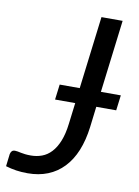

<svg xmlns="http://www.w3.org/2000/svg" viewBox="-101 -772 603 835"><g transform="rotate(10 201.0 -354.0)"><path d="M239 -396 278.5 -716.5H372L332.5 -396H420.5L412 -328.5H324L313 -237.5Q305.5 -178 286.8 -132.2Q268 -86.5 238.2 -55.2Q208.5 -24 168.8 -8Q129 8 79.5 8Q52.5 8 29.2 4.5Q6 1 -17.5 -6L-11 -60.5Q-9.5 -68 -5 -73.5Q-0.5 -79 9.5 -79Q15 -79 21.2 -77.8Q27.5 -76.5 35.8 -74.8Q44 -73 54.8 -71.8Q65.5 -70.5 80 -70.5Q106 -70.5 129 -79Q152 -87.5 170.2 -107Q188.5 -126.5 201.2 -158Q214 -189.5 219.5 -235.5L231 -328.5H142L150.5 -396Z"/></g></svg>

Font: Lato
Style: Italic
Weight: 400
Italic angle: -7°
Designer: Lukasz Dziedzic
Foundry: tyPoland Lukasz Dziedzic
Version: Version 2.007; 2014-02-27